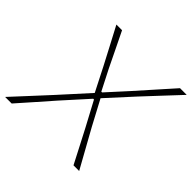

<svg xmlns="http://www.w3.org/2000/svg" viewBox="-188 -883 1054 1054"><g transform="rotate(45 338.5 -356.5)"><path d="M-10 0Q34.5 -48 79.8 -97.2Q125 -146.5 174.5 -200L322.5 -363.5L253 -500Q227 -550 199.8 -601.5Q172.5 -653 141 -713H185Q210.5 -660.5 235.8 -608.8Q261 -557 283 -511.5L343 -394H349L457.5 -513.5Q498.5 -559.5 544 -610.8Q589.5 -662 635 -713H687Q636 -658.5 588.5 -607.8Q541 -557 501 -514L365.5 -365.5L443 -220Q474.5 -163 504 -110Q533.5 -57 565 0H521Q494 -52 469.8 -99Q445.5 -146 422 -191L345 -335H339L207.5 -189Q165 -140.5 126 -96.2Q87 -52 41 0Z"/></g></svg>

Font: Commissioner Loud Thin
Style: Italic
Weight: 100
Italic angle: -12°
Designer: Kostas Bartsokas
Foundry: Kostas Bartsokas
Version: Version 1.000; ttfautohint (v1.8.3)